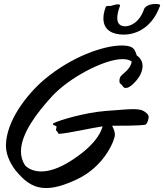

<svg xmlns="http://www.w3.org/2000/svg" viewBox="-20 -926 830 971"><path d="M561 -244C561 -262 555 -273 547 -290C589 -290 681 -290 714 -295C722 -297 729 -314 730 -324C731 -327 732 -331 732 -334C732 -342 728 -351 709 -363C697 -371 679 -374 653 -374C621 -374 576 -369 516 -365C409 -357 281 -318 253 -304C249 -302 247 -300 247 -298C247 -293 264 -290 266 -286C266 -278 263 -273 263 -269C263 -267 264 -265 266 -264C273 -259 274 -249 278 -249C326 -252 443 -279 499 -287C488 -246 450 -182 331 -108C274 -73 227 -59 189 -59C154 -59 127 -70 108 -88C93 -110 86 -134 86 -160C86 -251 168 -357 244 -440C329 -532 506 -627 600 -627C619 -627 635 -623 646 -615C644 -596 629 -575 616 -564C599 -549 603 -553 593 -543C587 -537 584 -527 584 -517C584 -510 586 -503 591 -501C599 -497 602 -481 615 -481C625 -481 640 -485 669 -518C686 -537 701 -565 701 -592C701 -610 693 -632 672 -645C662 -674 658 -688 623 -694C615 -695 606 -696 596 -696C502 -696 339 -638 202 -522C118 -450 10 -315 10 -188C10 -138 40 -83 71 -50C115 1 158 25 213 25C257 25 308 10 371 -20C510 -86 561 -219 561 -244ZM515 -891C506 -868 503 -849 503 -833C503 -772 551 -751 605 -751C675 -751 751 -791 789 -896C789 -896 790 -899 790 -900C790 -904 778 -906 766 -906C746 -906 717 -899 709 -881C684 -807 634 -793 614 -793C590 -793 573 -804 573 -835C573 -850 577 -871 587 -897C587 -897 587 -898 587 -899C587 -902 583 -904 576 -904C568 -904 556 -901 547 -898C543 -896 539 -896 535 -896C532 -896 529 -896 526 -896C521 -896 517 -895 515 -891Z"/></svg>

Font: Oregano
Style: Italic
Weight: 400
Italic angle: -12°
Designer: Astigmatic (AOETI)
Foundry: Astigmatic (AOETI)
Version: Version 1.000